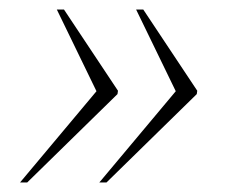

<svg xmlns="http://www.w3.org/2000/svg" viewBox="-20 -471 516 402"><path d="M188 -89 348 -280 265 -451H280L393 -281L392 -274L203 -89ZM22 -89 182 -280 99 -451H114L227 -281L226 -274L37 -89Z"/></svg>

Font: Noto Serif Display ExtraLight
Style: Italic
Weight: 200
Italic angle: -12°
Designer: Monotype Design Team
Foundry: Monotype Imaging Inc.
Version: Version 2.009